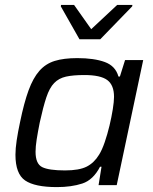

<svg xmlns="http://www.w3.org/2000/svg" viewBox="-20 -755 624 783"><path d="M212 8Q122 8 82.5 -19Q43 -46 43 -124Q43 -149 48 -182.5Q53 -216 62 -258Q78 -336 96.5 -386.5Q115 -437 140.5 -466Q166 -495 203 -506.5Q240 -518 295 -518Q364 -518 407.5 -502Q451 -486 463 -443H469L490 -510H564L456 0H382L394 -75H388Q360 -21 315.5 -6.5Q271 8 212 8ZM245 -60Q303 -60 333.5 -75.5Q364 -91 384 -124Q396 -143 407 -175Q418 -207 426.5 -242.5Q435 -278 440 -309.5Q445 -341 445 -360Q445 -408 417.5 -428.5Q390 -449 324 -449Q278 -449 249 -442.5Q220 -436 201 -416.5Q182 -397 169 -358Q156 -319 142 -255Q134 -215 129.5 -186Q125 -157 125 -136Q125 -87 152 -73.5Q179 -60 245 -60ZM304 -595 228 -729 229 -735H282L352 -636L458 -735H520L519 -729L389 -595Z"/></svg>

Font: Saira
Style: Italic
Weight: 400
Italic angle: -12°
Designer: Hector Gatti with collaboration of the Omnibus-Type team
Foundry: Omnibus-Type
Version: Version 1.100; ttfautohint (v1.8.3)